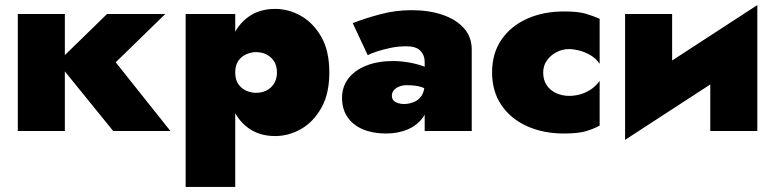

<svg xmlns="http://www.w3.org/2000/svg" viewBox="-20 -515 3048 755"><path d="M50 -460V0H235V-460ZM401 -460 206 -270 425 0H650L435 -270L630 -460Z M905 220V-460H710V220ZM1275 -230Q1275 -315 1243.5 -370Q1212 -425 1163.5 -452.5Q1115 -480 1062 -480Q1000 -480 956.5 -448.5Q913 -417 891 -361Q869 -305 869 -230Q869 -156 891 -99.5Q913 -43 956.5 -11.5Q1000 20 1062 20Q1115 20 1163.5 -7.5Q1212 -35 1243.5 -90.5Q1275 -146 1275 -230ZM1069 -230Q1069 -205 1058 -187Q1047 -169 1028.5 -159.5Q1010 -150 987 -150Q967 -150 948 -158.5Q929 -167 917 -184.5Q905 -202 905 -230Q905 -258 917 -275.5Q929 -293 948 -301.5Q967 -310 987 -310Q1010 -310 1028.5 -300.5Q1047 -291 1058 -273.5Q1069 -256 1069 -230Z M1521 -139Q1521 -151 1528.5 -160Q1536 -169 1549.5 -174.5Q1563 -180 1580 -180Q1616 -180 1639 -172Q1662 -164 1683 -147V-233Q1671 -245 1645 -254.5Q1619 -264 1587 -269.5Q1555 -275 1526 -275Q1466 -275 1420.5 -257Q1375 -239 1350 -206.5Q1325 -174 1325 -130Q1325 -86 1346.5 -54.5Q1368 -23 1407 -6.5Q1446 10 1498 10Q1546 10 1584 -6.5Q1622 -23 1644 -54.5Q1666 -86 1666 -130L1650 -190Q1650 -157 1638 -139Q1626 -121 1607 -113.5Q1588 -106 1568 -106Q1556 -106 1545 -109.5Q1534 -113 1527.5 -120Q1521 -127 1521 -139ZM1426 -298Q1437 -304 1460.5 -312Q1484 -320 1514.5 -326.5Q1545 -333 1578 -333Q1616 -333 1633 -315.5Q1650 -298 1650 -272V0H1835V-320Q1835 -370 1804 -404.5Q1773 -439 1719.5 -457Q1666 -475 1598 -475Q1536 -475 1475.5 -459Q1415 -443 1367 -424Z M2116 -230Q2116 -256 2130 -276.5Q2144 -297 2167.5 -309.5Q2191 -322 2218 -322Q2235 -322 2257 -316.5Q2279 -311 2301 -298.5Q2323 -286 2338 -264V-441Q2314 -452 2283.5 -461Q2253 -470 2198 -470Q2116 -470 2052 -441Q1988 -412 1951.5 -358.5Q1915 -305 1915 -230Q1915 -156 1951.5 -102Q1988 -48 2052 -19Q2116 10 2198 10Q2253 10 2283.5 1Q2314 -8 2338 -21V-197Q2323 -176 2303 -163Q2283 -150 2261.5 -144Q2240 -138 2218 -138Q2191 -138 2167.5 -148.5Q2144 -159 2130 -179.5Q2116 -200 2116 -230Z M2953 -300 2958 -495 2443 -160 2438 35ZM2623 -460H2438V35L2623 -125ZM2958 -495 2773 -335V0H2958Z"/></svg>

Font: Jost Black
Style: Regular
Weight: 900
Version: Version 3.710